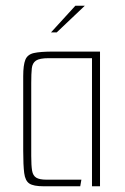

<svg xmlns="http://www.w3.org/2000/svg" viewBox="-20 -650 436 670"><path d="M132 0Q97 0 82.5 -9.5Q68 -19 64.5 -46Q61 -73 61 -125V-384Q61 -423 68.5 -441.5Q76 -460 98.5 -465Q121 -470 166 -470H329V0H301V-447H150Q118 -447 105.5 -438.5Q93 -430 91 -411.5Q89 -393 89 -360V-106Q89 -72 92 -54.5Q95 -37 106.5 -30Q118 -23 142 -23H264L260 0ZM158 -537 243 -630H276L178 -537Z"/></svg>

Font: Smooch Sans Thin ExtraLight
Style: Regular
Weight: 250
Version: Version 1.010